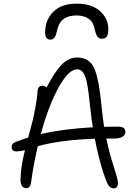

<svg xmlns="http://www.w3.org/2000/svg" viewBox="-20 -1000 753 1055"><path d="M401.9 -980Q483.4 -980 529.3 -939.2Q575.2 -898.4 575.2 -839.8Q575.2 -811 566.7 -799.1Q558.1 -787.1 540 -787.1Q523.9 -787.1 515.1 -799.1Q506.3 -811 499 -845.2Q492.2 -880.4 465.8 -897.7Q439.5 -915 400.9 -915Q314.9 -915 296.9 -844.2Q288.6 -807.1 280.3 -794.7Q272 -782.2 256.8 -782.2Q228 -782.2 228 -821.8Q228 -890.1 272.7 -935.1Q317.4 -980 401.9 -980ZM69.8 -168Q57.1 -168 50.5 -174.6Q43.9 -181.2 43.9 -191.9Q43.9 -202.1 49.8 -209Q55.7 -215.8 71.8 -222.2Q101.6 -233.9 134.8 -244.1Q150.4 -302.2 157.5 -329.6Q164.6 -356.9 173.8 -405.8Q183.1 -454.6 186 -494.1Q187.5 -528.8 210.9 -528.8Q224.6 -528.8 235.8 -519Q280.3 -605.5 319.1 -644.8Q357.9 -684.1 402.8 -684.1Q462.4 -684.1 490.2 -639.2Q515.1 -598.6 529.8 -488.3Q533.7 -456.1 543 -371.1Q547.9 -331.1 551.8 -303.2Q574.7 -304.2 623 -304.2Q649.4 -304.2 659.2 -297.1Q668.9 -290 668.9 -273.9Q668.9 -258.8 653.1 -248.8Q637.2 -238.8 606.9 -238.8H564Q575.7 -180.2 592.3 -125.7Q608.9 -71.3 618.4 -40.8Q627.9 -10.3 627.9 6.8Q627.9 20.5 621.8 27.8Q615.7 35.2 605 35.2Q586.4 35.2 575.2 17.1Q564 -1 547.9 -50.8Q522.9 -126 501 -237.8Q310.1 -231 188 -196.8Q166 -107.4 150.9 1Q146 34.2 126 34.2Q92.8 34.2 92.8 -13.2Q92.8 -78.1 117.2 -174.8Q88.9 -168 69.8 -168ZM402.8 -619.1Q358.4 -619.1 303.5 -522.2Q248.5 -425.3 204.1 -263.2Q325.2 -291.5 490.2 -300.8Q483.4 -338.4 481 -366.2Q465.3 -511.7 457 -548.3Q444.3 -605.5 419.4 -616.2Q412.1 -619.1 402.8 -619.1Z"/></svg>

Font: Shantell Sans Bouncy
Style: Regular
Weight: 300
Designer: Stephen Nixon, Anya Danilova, Shantell Martin
Foundry: Arrow Type
Version: Version 1.006;[9816181b4]